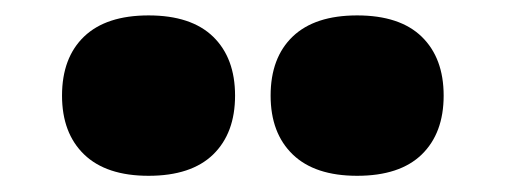

<svg xmlns="http://www.w3.org/2000/svg" viewBox="-20 -830 640 243"><path d="M432 -607.5Q378.5 -607.5 350.5 -634.5Q322.5 -661.5 322.5 -709Q322.5 -757 350.5 -783.8Q378.5 -810.5 432 -810.5Q486 -810.5 513.8 -783.5Q541.5 -756.5 541.5 -709Q541.5 -661.5 513.8 -634.5Q486 -607.5 432 -607.5ZM168 -607.5Q114.5 -607.5 86.5 -634.5Q58.5 -661.5 58.5 -709Q58.5 -757 86.5 -783.8Q114.5 -810.5 168 -810.5Q222 -810.5 249.8 -783.5Q277.5 -756.5 277.5 -709Q277.5 -661.5 249.8 -634.5Q222 -607.5 168 -607.5Z"/></svg>

Font: Encode Sans Condensed Thin Black
Style: Regular
Weight: 900
Version: Version 3.002